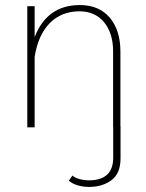

<svg xmlns="http://www.w3.org/2000/svg" viewBox="-20 -508 582 766"><path d="M118.2 -281.2C136.2 -397 200.7 -462.9 296.9 -462.9C338.4 -462.9 371.6 -448.2 395.5 -418.9C419.4 -389.6 431.2 -351.1 431.2 -303.2V0H431.6V121.6C431.6 183.6 396 211.4 335.4 211.4C304.2 211.4 280.3 202.6 269 192.4L254.4 212.9C270.5 227.1 299.8 237.8 335.4 237.8C371.1 237.8 401.4 228.5 425.3 210.4C449.2 192.4 460.9 163.1 460.9 123V-4.9H460.4V-302.2C460.4 -358.4 446.3 -403.8 418 -437.5C389.2 -471.2 349.6 -487.8 298.8 -487.8C211.4 -487.8 151.4 -445.3 118.2 -359.9V-483.4H88.9V0H118.2Z"/></svg>

Font: Estedad Thin
Style: Regular
Weight: 100
Designer: Amin Abedi
Version: Version 7.3